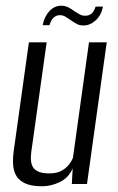

<svg xmlns="http://www.w3.org/2000/svg" viewBox="-20 -643 412 671"><path d="M127 8Q88 8 66 -3Q44 -14 35 -32Q26 -50 25.5 -73.5Q25 -97 29 -123L81 -495H143L92 -131Q89 -114 88 -97Q87 -80 91.5 -66.5Q96 -53 110.5 -45Q125 -37 152 -37Q179 -37 195.5 -46.5Q212 -56 221.5 -68.5Q231 -81 235 -92L291 -495H353L284 0H231L234 -54Q219 -21 188.5 -6.5Q158 8 127 8ZM272 -554Q259 -554 250 -558.5Q241 -563 228 -572Q220 -577 210.5 -583.5Q201 -590 189 -590Q177 -590 167.5 -581.5Q158 -573 153 -555H129Q135 -585 152.5 -604Q170 -623 194 -623Q208 -623 219.5 -617Q231 -611 241 -603Q251 -597 259 -592.5Q267 -588 278 -588Q291 -588 300 -595.5Q309 -603 314 -620H340Q334 -590 314.5 -572Q295 -554 272 -554Z"/></svg>

Font: Alumni Sans
Style: Italic
Weight: 400
Italic angle: -8°
Version: Version 1.016